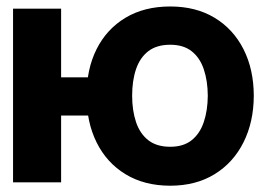

<svg xmlns="http://www.w3.org/2000/svg" viewBox="-20 -566 834 596"><path d="M346.5 -326V-207.4H54.3V-326ZM169.7 -539.1V0H20.5V-539.1ZM508.4 10.5Q427.8 10.4 369.4 -25.3Q311 -61 279.8 -124.1Q248.5 -187.2 249 -268.9Q248.5 -351.1 279.8 -413.4Q311 -475.7 369.4 -510.8Q427.8 -545.9 508.4 -545.9Q588.2 -545.9 646.2 -510.8Q704.2 -475.7 735.8 -413.4Q767.5 -351.1 767.8 -268.9Q767.5 -187.2 735.8 -124.1Q704.2 -61 646.2 -25.3Q588.2 10.4 508.4 10.5ZM508.4 -110.4Q549.5 -110.4 575 -130.8Q600.6 -151.3 612.6 -187.2Q624.7 -223.1 625 -268.9Q624.7 -315.2 612.6 -351Q600.6 -386.7 575 -406.9Q549.5 -427.1 508.4 -427.1Q466.5 -427.1 440.4 -407.1Q414.4 -387 402.3 -351.4Q390.2 -315.8 390.2 -268.9Q390.2 -222.9 402.3 -186.9Q414.4 -151 440.4 -130.7Q466.5 -110.4 508.4 -110.4Z"/></svg>

Font: Inter Display V
Style: Regular
Weight: 400
Designer: Rasmus Andersson
Foundry: rsms
Version: Version 3.015;git-src